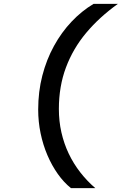

<svg xmlns="http://www.w3.org/2000/svg" viewBox="-20 -853 640 998"><path d="M349 125Q311.5 95 280.5 51.2Q249.5 7.5 226.5 -46.2Q203.5 -100 191 -160.2Q178.5 -220.5 178.5 -283.5Q178.5 -376.5 200 -459.8Q221.5 -543 260.5 -614Q299.5 -685 352 -740.5Q404.5 -796 466.5 -833H593Q497 -764.5 428.2 -682.5Q359.5 -600.5 322.8 -502.2Q286 -404 286 -286.5Q286 -223 299.2 -164.8Q312.5 -106.5 337.2 -54.5Q362 -2.5 397 42.5Q432 87.5 475.5 125Z"/></svg>

Font: Spline Sans Mono Medium
Style: Italic
Weight: 500
Italic angle: -4°
Monospace: yes
Designer: Eben Sorkin, Mirko Velimirovic
Foundry: Sorkin Type
Version: Version 1.004